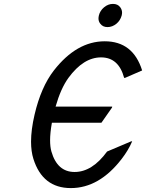

<svg xmlns="http://www.w3.org/2000/svg" viewBox="-20 -960 753 990"><path d="M489.7 -879.9Q495.6 -904.8 516.6 -922.4Q537.6 -939.9 562.5 -939.9Q587.4 -939.9 600.1 -922.4Q609.4 -909.7 609.4 -894.5Q609.4 -888.7 607.4 -879.9Q600.1 -854 580.6 -837.9Q559.1 -820.3 534.2 -820.3Q509.8 -820.3 496.6 -838.4Q487.8 -850.1 487.8 -864.3Q487.8 -871.1 489.7 -879.9ZM661.6 -231.4Q642.1 -185.5 607.4 -140.6Q491.7 9.8 345.2 9.8Q199.7 9.8 152.3 -140.6Q140.1 -179.2 140.1 -229.5Q140.1 -291 158.2 -368.7Q191.4 -511.2 257.8 -596.7Q375 -747.1 520 -747.1Q666 -747.1 712.9 -596.7L625 -558.6H620.1Q591.8 -664.1 501 -664.1Q410.2 -664.1 333 -558.6Q293.5 -504.4 266.6 -410.2H558.6L557.6 -405.3L502.9 -327.1H247.6Q238.3 -275.4 238.3 -236.3Q238.3 -202.6 245.1 -178.7Q275.4 -73.2 364.7 -73.2Q455.1 -73.2 532.2 -178.7L656.7 -231.4Z"/></svg>

Font: Nova Script
Style: Regular
Weight: 400
Italic angle: -13°
Version: Version 2.001